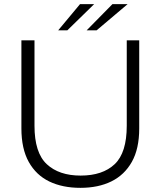

<svg xmlns="http://www.w3.org/2000/svg" viewBox="-20 -894 773 924"><path d="M367 10Q281 10 217.5 -20.5Q154 -51 118.5 -114.5Q83 -178 83 -276V-700H146V-289Q146 -159 205 -104Q264 -49 368 -49Q474 -49 532 -104Q590 -159 590 -289V-700H650V-276Q650 -178 614.5 -115Q579 -52 516 -21Q453 10 367 10ZM397 -748 521 -874H594L445 -748ZM260 -748 365 -874H433L304 -748Z"/></svg>

Font: REM ExtraLight
Style: Regular
Weight: 250
Designer: Octavio Pardo
Foundry: Ashler Design
Version: Version 1.005;gftools[0.9.28]